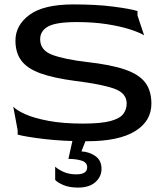

<svg xmlns="http://www.w3.org/2000/svg" viewBox="-20 -630 746 870"><path d="M374 10Q265 10 181 0Q97 -10 60 -20V-40L40 -147Q54 -131 93.5 -113Q133 -95 199 -82.5Q265 -70 356 -70Q438 -70 480.5 -81.5Q523 -93 538.5 -113.5Q554 -134 554 -161Q554 -209 495.5 -229Q437 -249 323 -263Q224 -276 164 -297.5Q104 -319 77 -355Q50 -391 50 -446Q50 -516 114 -563Q178 -610 313 -610Q417 -610 494 -600Q571 -590 603 -580V-560L633 -470Q612 -483 568.5 -497Q525 -511 464 -520.5Q403 -530 328 -530Q234 -530 198 -510Q162 -490 162 -452Q162 -402 217 -381.5Q272 -361 374 -349Q482 -337 546 -315Q610 -293 638 -256Q666 -219 666 -160Q666 -81 592 -35.5Q518 10 374 10ZM334 220Q293 220 266 208Q239 196 230 185V125Q241 136 266 148Q291 160 326 160Q375 160 375 128Q375 106 350 98Q325 90 290 90L310 0H371L349 56Q385 58 412.5 77.5Q440 97 440 135Q440 171 412 195.5Q384 220 334 220Z"/></svg>

Font: Red Rose
Style: Regular
Weight: 400
Designer: Jaikishan Patel
Version: Version 2.000; ttfautohint (v1.8.3)